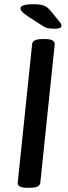

<svg xmlns="http://www.w3.org/2000/svg" viewBox="-20 -887 323 909"><path d="M240 -751Q215 -751 201.5 -755Q188 -759 170 -772L110 -811Q90 -825 83.5 -832.5Q77 -840 77 -847Q77 -867 137 -867Q170 -867 187 -861Q204 -855 221 -834L262 -784Q271 -773 271 -765Q271 -751 240 -751ZM107 2Q87 2 75 -3.5Q63 -9 64 -23L132 -677Q134 -702 180 -702H196Q215 -702 227 -696.5Q239 -691 239 -677L171 -23Q169 2 123 2Z"/></svg>

Font: Asap Medium
Style: Italic
Weight: 500
Italic angle: -6°
Designer: Pablo Cosgaya
Foundry: Omnibus-Type
Version: Version 3.001; ttfautohint (v1.8.3)